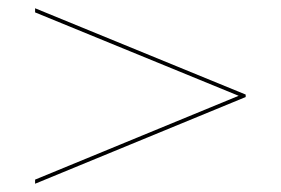

<svg xmlns="http://www.w3.org/2000/svg" viewBox="-20 -490 680 465"><path d="M558 -258 65 -460V-470L575 -261V-255L65 -45V-55Z"/></svg>

Font: Jost* Hairline
Style: Regular
Weight: 100
Version: Version 3.7